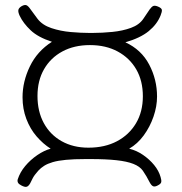

<svg xmlns="http://www.w3.org/2000/svg" viewBox="-20 -721 717 758"><path d="M64 11Q54 6 51 0Q48 -6 50 -13Q59 -41 79.5 -65.5Q100 -90 127 -108.5Q154 -127 180 -134Q150 -153 124.5 -182.5Q99 -212 84 -251.5Q69 -291 69 -337Q69 -399 98 -459Q127 -519 185 -556Q130 -574 101 -601.5Q72 -629 58 -658Q51 -673 52.5 -681.5Q54 -690 66 -697Q77 -703 84 -700.5Q91 -698 100 -685Q107 -675 114 -666Q121 -657 128 -647Q147 -622 183 -610Q219 -598 259.5 -594.5Q300 -591 332 -591H346Q383 -591 423.5 -595Q464 -599 497 -611Q530 -623 546 -647Q552 -656 558.5 -665.5Q565 -675 571 -684Q579 -695 585.5 -697.5Q592 -700 604 -695Q618 -689 619 -682Q620 -675 614 -660Q600 -625 567 -598Q534 -571 475 -554Q538 -525 569 -466Q600 -407 600 -340Q600 -301 586 -260.5Q572 -220 547.5 -186.5Q523 -153 490 -134Q519 -127 544.5 -109.5Q570 -92 588.5 -69.5Q607 -47 614 -22Q618 -9 616.5 -2Q615 5 603 11Q592 17 585 14.5Q578 12 571 -1Q564 -15 558 -25Q552 -35 544 -47Q532 -64 506.5 -74Q481 -84 439.5 -88.5Q398 -93 339 -93H317Q272 -93 240.5 -90Q209 -87 188.5 -81Q168 -75 154.5 -66.5Q141 -58 131 -47Q115 -29 109 -17Q103 -5 99 3Q92 15 84.5 16.5Q77 18 64 11ZM329 -138Q394 -138 442 -163.5Q490 -189 517 -234.5Q544 -280 544 -341Q544 -402 518 -447Q492 -492 445 -517.5Q398 -543 335 -543Q273 -543 226.5 -518Q180 -493 154 -448Q128 -403 128 -342Q128 -281 153 -235Q178 -189 223.5 -163.5Q269 -138 329 -138Z"/></svg>

Font: Fredoka Light
Style: Regular
Weight: 300
Designer: Ben Nathan
Foundry: Milena B. Brandão, Ben Nathan
Version: Version 2.001